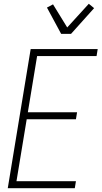

<svg xmlns="http://www.w3.org/2000/svg" viewBox="-20 -994 540 1014"><path d="M21 0 142 -735H496L490 -698H176L127 -401H387L381 -364H121L67 -37H381L375 0ZM303 -815 228 -954 260 -971 335 -849 449 -974 477 -951 355 -815Z"/></svg>

Font: Iosevka Extralight Oblique
Style: Regular
Weight: 200
Italic angle: -9°
Monospace: yes
Designer: Belleve Invis
Foundry: Belleve Invis
Version: Version 32.5.0; ttfautohint (v1.8.4)